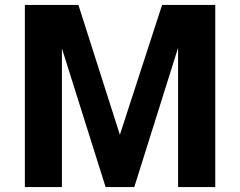

<svg xmlns="http://www.w3.org/2000/svg" viewBox="-20 -760 976 780"><path d="M81 -740H298.5L467 -212.5L638.5 -740H854.5V0H703.5V-566L525.5 0H409L231.5 -563.5V0H81Z"/></svg>

Font: 1883 Sans
Style: Bold
Weight: 700
Designer: 1883 Sans project is a fork of Public Sans.
Version: Version 1.009